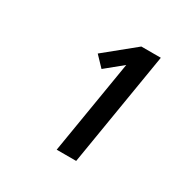

<svg xmlns="http://www.w3.org/2000/svg" viewBox="-123 -956 745 751"><g transform="rotate(30 250.0 -580.5)"><path d="M224 -323 294 -746 218 -684 175 -729 309 -838H397L312 -323Z"/></g></svg>

Font: Iosevka Custom
Style: Bold Italic
Weight: 700
Italic angle: -9°
Designer: Belleve Invis
Foundry: Belleve Invis
Version: Version 30.3.1; ttfautohint (v1.8.3)